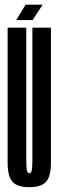

<svg xmlns="http://www.w3.org/2000/svg" viewBox="-20 -793 252 818"><path d="M105 4.5Q155 4.5 176 -18.2Q197 -41 197 -100.5V-675H118V-112.5Q118 -77 115 -66Q112 -55 105 -55Q97.5 -55 94.8 -66Q92 -77 92 -112.5V-675H12.5V-100.5Q12.5 -41 33.5 -18.2Q54.5 4.5 105 4.5ZM49 -707.5H91L135.5 -773H89ZM77 -707.5H119L161.5 -773H116.5Z"/></svg>

Font: Anybody UltraCondensed
Style: Regular
Weight: 400
Width: 1
Version: Version 1.113;gftools[0.9.25]